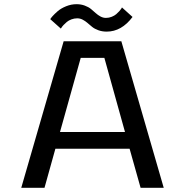

<svg xmlns="http://www.w3.org/2000/svg" viewBox="-20 -897 890 917"><path d="M489.5 -746Q468 -746 450 -752.5Q432 -759 420.2 -768.5Q408.5 -778 398 -787.2Q387.5 -796.5 375 -803Q362.5 -809.5 349 -809.5Q334.5 -809.5 321.2 -804.5Q308 -799.5 299.2 -792.2Q290.5 -785 283.8 -777.8Q277 -770.5 274 -765.5L270.5 -760.5L220 -805.5Q222 -809.5 231 -819.8Q240 -830 255.5 -843.5Q271 -857 295.5 -867Q320 -877 345.5 -877Q367 -877 385 -870.2Q403 -863.5 414.8 -853.8Q426.5 -844 437 -834.5Q447.5 -825 460 -818.2Q472.5 -811.5 486 -811.5Q500.5 -811.5 513.5 -816.8Q526.5 -822 535 -829.2Q543.5 -836.5 550 -843.8Q556.5 -851 559.5 -856L562.5 -861.5L613 -816Q560.5 -746 489.5 -746ZM651.5 0 599 -186.5H244.5L192.5 0H81.5L284 -700H559.5L762 0ZM365.5 -620.5 266.5 -266.5H577L478.5 -620.5Z"/></svg>

Font: League Mono Wide
Style: Regular
Weight: 400
Width: 8
Designer: Tyler Finck
Foundry: The League of Moveable Type / Tyler Finck
Version: Version 2.210